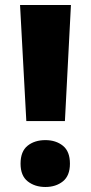

<svg xmlns="http://www.w3.org/2000/svg" viewBox="-20 -785 363 766"><path d="M85 -302 60 -765H263L239 -302ZM161 -39Q119 -39 90.5 -61.5Q62 -84 62 -132Q62 -181 90 -203.5Q118 -226 161 -226Q203 -226 231 -203.5Q259 -181 259 -132Q259 -84 231 -61.5Q203 -39 161 -39Z"/></svg>

Font: Noto Sans Tamil UI SemiCondensed Black
Style: Regular
Weight: 900
Width: 4
Designer: Jelle Bosma - Monotype Design Team
Foundry: Monotype Imaging Inc.
Version: Version 2.004; ttfautohint (v1.8.4.7-5d5b)